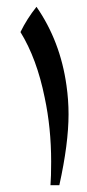

<svg xmlns="http://www.w3.org/2000/svg" viewBox="-20 -543 256 563"><path d="M175 -292Q181 -250 181 -208Q181 -122 154 0H128Q130 -24 130 -69Q130 -168 111 -257Q88 -371 40 -449Q59 -488 87 -523Q157 -422 175 -292Z"/></svg>

Font: Mirza
Style: Regular
Weight: 400
Designer: Arabic design by Kourosh Beigpour, Latin design by Eduardo Tunni, engineering by Lasse Fister
Version: Version 1.000